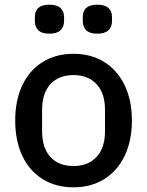

<svg xmlns="http://www.w3.org/2000/svg" viewBox="-20 -788 629 821"><path d="M129 -698V-715Q129 -768 191 -768Q223 -768 238.5 -754Q254 -740 254 -715V-698Q254 -673 238.5 -658.5Q223 -644 191 -644Q159 -644 144 -658.5Q129 -673 129 -698ZM334 -698V-715Q334 -768 396 -768Q428 -768 443.5 -754Q459 -740 459 -715V-698Q459 -673 443.5 -658.5Q428 -644 396 -644Q364 -644 349 -658.5Q334 -673 334 -698ZM45 -273Q45 -359 75.5 -423.5Q106 -488 162.5 -523Q219 -558 294 -558Q369 -558 425.5 -523Q482 -488 513 -423.5Q544 -359 544 -273Q544 -186 513 -121.5Q482 -57 425.5 -22Q369 13 294 13Q219 13 162.5 -22Q106 -57 75.5 -121.5Q45 -186 45 -273ZM429 -227V-318Q429 -390 392.5 -428.5Q356 -467 294 -467Q232 -467 196 -428.5Q160 -390 160 -318V-227Q160 -155 196 -116.5Q232 -78 294 -78Q356 -78 392.5 -116.5Q429 -155 429 -227Z"/></svg>

Font: IBM Plex Sans JP Medm
Style: Regular
Weight: 500
Designer: Mike Abbink; Paul van der Laan; Pieter van Rosmalen; Wujin Sim; Yejin Wi; Jinhee Kim; Boomi Park; Yona Kim; Kichan Ma
Foundry: Sandoll Inc.
Version: Version 1.002